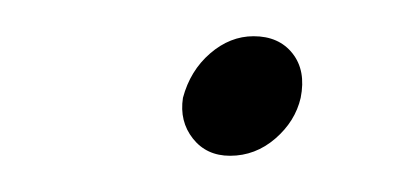

<svg xmlns="http://www.w3.org/2000/svg" viewBox="-20 -406 227 106"><path d="M107 -320Q94 -320 86.5 -329.5Q79 -339 81 -352Q85 -367 96 -376.5Q107 -386 120 -386Q134 -386 141.5 -376.5Q149 -367 146 -352Q143 -339 132 -329.5Q121 -320 107 -320Z"/></svg>

Font: Albert Sans ExtraLight
Style: Italic
Weight: 250
Italic angle: -11.25°
Designer: Andreas Rasmussen
Foundry: a.Foundry
Version: Version 1.025